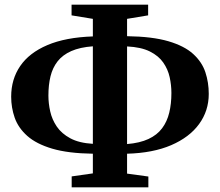

<svg xmlns="http://www.w3.org/2000/svg" viewBox="-20 -784 945 825"><path d="M288 21V-26L379 -39V-123.5Q273 -125 204.5 -145.2Q136 -165.5 97.2 -200Q58.5 -234.5 43.2 -278Q28 -321.5 28 -368.5Q28 -443.5 66.8 -500.2Q105.5 -557 183.5 -590.2Q261.5 -623.5 379 -627.5V-703L287.5 -718V-764H616.5V-718L526 -703V-628.5Q634.5 -627 703.5 -606.8Q772.5 -586.5 810.2 -552Q848 -517.5 862.5 -473.5Q877 -429.5 877 -380.5Q877 -308 835.5 -251Q794 -194 715.5 -160.2Q637 -126.5 526 -123.5V-38L617.5 -25.5V21ZM379 -166V-585Q323.5 -581 286.2 -564.5Q249 -548 227.5 -520.5Q206 -493 197 -456Q188 -419 188 -373.5Q188 -340 195.8 -305.2Q203.5 -270.5 224 -240.2Q244.5 -210 282 -189.8Q319.5 -169.5 379 -166ZM526 -165Q581 -169.5 618 -186.8Q655 -204 676.5 -232.8Q698 -261.5 707.2 -299.8Q716.5 -338 716.5 -384.5Q716.5 -418.5 709 -452.5Q701.5 -486.5 681.5 -515.2Q661.5 -544 624 -562.8Q586.5 -581.5 526 -584.5Z"/></svg>

Font: Merriweather 60pt
Style: Bold
Weight: 700
Version: Version 2.100